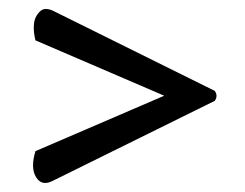

<svg xmlns="http://www.w3.org/2000/svg" viewBox="-20 -562 539 423"><path d="M95.2 -163.1Q71.8 -151.4 59.3 -171.9Q46.9 -192.4 58.1 -229L341.8 -351.1L58.1 -473.1Q54.2 -488.8 54.4 -502.2Q54.7 -515.6 58.6 -523.7Q62.5 -531.7 68.4 -537.1Q74.2 -542.5 81.3 -542.2Q88.4 -542 95.2 -539.1L453.1 -361.8Q460.9 -350.6 453.1 -339.8Z"/></svg>

Font: Arima
Style: Bold
Weight: 700
Designer: Joana Correia and Natanael Gama
Foundry: NDISCOVER
Version: Version 1.100;Glyphs 3.1.2 (3151)